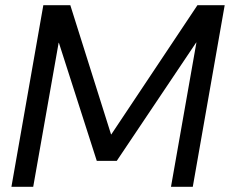

<svg xmlns="http://www.w3.org/2000/svg" viewBox="-20 -720 886 740"><path d="M24 0 147 -700H251L408 -202H409L741 -700H846L723 0H639L737 -556H736L430 -100H353L207 -555H206L108 0Z"/></svg>

Font: DM Sans 28pt
Style: Italic
Weight: 400
Italic angle: -10°
Version: Version 4.004;gftools[0.9.30]